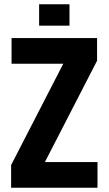

<svg xmlns="http://www.w3.org/2000/svg" viewBox="-20 -878 508 898"><path d="M32 0V-106L276 -580H34V-700H434V-594L190 -120H436V0ZM163 -758V-858H305V-758Z"/></svg>

Font: Tektur SemiCondensed SemiBold
Style: Regular
Weight: 600
Width: 4
Designer: Adam Jagosz
Foundry: Adam Jagosz
Version: Version 1.005;gftools[0.9.30]